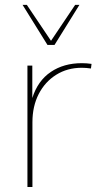

<svg xmlns="http://www.w3.org/2000/svg" viewBox="-20 -752 410 772"><path d="M199.2 -571.3H170.9L70.8 -732.4H87.9L185.1 -587.9L282.2 -732.4H299.3ZM110.4 0H90.3V-488.3H109.9V-357.9Q131.8 -427.2 184.1 -462.6Q236.3 -498 309.1 -498Q318.8 -498 328.6 -497.3Q338.4 -496.6 348.1 -495.1L345.7 -476.6Q326.7 -479.5 308.6 -479.5Q251 -479.5 206.1 -451.4Q161.1 -423.3 135.7 -374Q110.4 -324.7 110.4 -260.7Z"/></svg>

Font: Kumbh Sans Thin
Style: Regular
Weight: 250
Version: Version 1.004